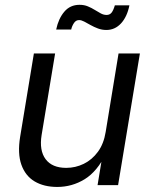

<svg xmlns="http://www.w3.org/2000/svg" viewBox="-20 -758 622 786"><path d="M214.4 7.3Q160.2 7.3 122.1 -15.1Q84 -37.6 67.6 -83.5Q51.3 -129.4 62.5 -198.2L118.7 -539.1H205.6L150.4 -205.6Q140.1 -142.1 166.7 -106.4Q193.4 -70.8 251 -70.8Q289.1 -70.8 323 -87.4Q356.9 -104 380.9 -136.7Q404.8 -169.4 412.6 -217.8L465.3 -539.1H552.7L463.4 0H379.4L400.9 -130.9H415Q377.9 -55.7 326.4 -24.2Q274.9 7.3 214.4 7.3ZM415.5 -635.3Q397.5 -635.3 381.1 -641.4Q364.7 -647.5 350.6 -655.5Q336.4 -663.6 324.7 -669.7Q313 -675.8 303.7 -675.8Q290.5 -675.8 282.5 -663.3Q274.4 -650.9 271.5 -637.2H210Q219.2 -681.6 243.2 -710Q267.1 -738.3 305.7 -738.3Q324.7 -738.3 339.8 -731.9Q355 -725.6 367.9 -717.5Q380.9 -709.5 392.6 -703.1Q404.3 -696.8 416.5 -696.8Q429.2 -696.8 436.8 -706.3Q444.3 -715.8 450.2 -736.3H509.8Q500.5 -689.5 475.6 -662.4Q450.7 -635.3 415.5 -635.3Z"/></svg>

Font: Inter 18pt
Style: Italic
Weight: 400
Italic angle: -9.3988°
Designer: Rasmus Andersson
Foundry: rsms
Version: Version 4.001;git-66647c0bb